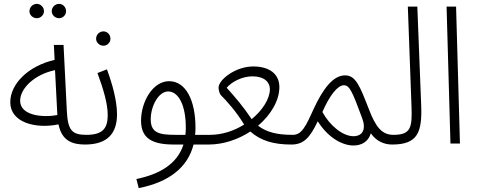

<svg xmlns="http://www.w3.org/2000/svg" viewBox="-20 -741 2466 991"><path d="M285 -647C305 -647 321 -664 321 -683C321 -704 305 -721 285 -721C264 -721 247 -704 247 -683C247 -664 264 -647 285 -647ZM170 -647C190 -647 207 -664 207 -683C207 -704 190 -721 170 -721C149 -721 132 -704 132 -683C132 -664 149 -647 170 -647Z M419 5C442 5 453 -6 453 -21C453 -36 444 -45 425 -45C351 -45 330 -69 325 -168L308 -509H258L262 -432C127 -401 33 -309 33 -213C33 -111 159 -74 282 -99C299 -15 352 5 419 5ZM84 -221C84 -283 155 -356 264 -379L276 -148V-147C198 -133 84 -145 84 -221Z M514 -505C534 -505 550 -522 550 -541C550 -562 534 -579 514 -579C493 -579 476 -562 476 -541C476 -522 493 -505 514 -505Z M419 5C534 5 584 -52 584 -151C584 -221 560 -307 532 -383L483 -364C514 -280 536 -206 536 -146C536 -76 507 -45 426 -45Z M696 230C853 199 949 123 979 5H1058C1077 5 1091 -3 1091 -21C1091 -38 1081 -45 1064 -45H987C988 -55 989 -66 989 -77C990 -225 938 -322 853 -322C768 -322 708 -215 708 -118C708 -25 768 5 878 5H927C895 105 805 158 684 183ZM887 -45C803 -45 758 -54 758 -125C758 -195 799 -269 848 -269C902 -269 940 -196 939 -79C939 -67 938 -55 937 -45Z M1057 5C1135 5 1210 -22 1272 -62C1327 -14 1393 5 1484 5C1505 5 1518 -4 1518 -21C1518 -37 1508 -45 1490 -45C1411 -45 1357 -58 1312 -92C1379 -149 1422 -223 1422 -291C1422 -362 1367 -398 1287 -398C1196 -398 1108 -330 1108 -288C1108 -278 1114 -256 1119 -251C1149 -221 1200 -165 1240 -98C1189 -66 1127 -45 1064 -45ZM1150 -288C1174 -317 1228 -347 1283 -347C1344 -347 1373 -317 1373 -281C1373 -231 1335 -172 1279 -126C1238 -188 1191 -243 1150 -288Z M1484 5C1546 5 1579 -28 1620 -115C1677 -25 1752 10 1804 10C1846 10 1881 -9 1894 -53C1922 -13 1961 5 2004 5C2028 5 2038 -6 2038 -21C2038 -36 2028 -45 2011 -45C1951 -45 1919 -85 1883 -180C1837 -298 1816 -352 1761 -352C1698 -352 1646 -280 1599 -179C1557 -86 1537 -45 1491 -45ZM1644 -163C1681 -248 1722 -300 1754 -301C1783 -301 1796 -276 1849 -132C1871 -74 1852 -38 1804 -38C1749 -38 1682 -93 1644 -163Z M2004 5C2136 5 2159 -58 2154 -196L2134 -707H2085L2104 -190C2108 -82 2100 -45 2011 -45Z M2305 0H2354L2334 -707H2285Z"/></svg>

Font: Noto Sans Arabic Cond Light
Style: Regular
Weight: 300
Width: 3
Designer: Monotype Design Team, Nadine Chahine, Nizar Qandah and Khaled Hosny
Foundry: Monotype Imaging Inc.
Version: Version 2.012